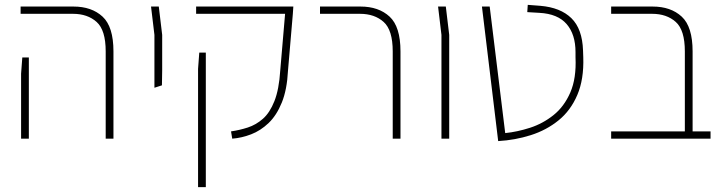

<svg xmlns="http://www.w3.org/2000/svg" viewBox="-20 -572 2996 792"><path d="M416 0V-360Q416 -448 378.5 -481.5Q341 -515 281 -515H65V-545H283Q358 -545 403 -503.5Q448 -462 448 -360V0ZM67 0V-268L72 -335H99V0Z M617 -210V-428L603 -545H635L649 -428V-283L648 -220Z M938 0 933 -30Q968 -35 1002 -46Q1036 -57 1064.5 -82Q1093 -107 1112 -155Q1131 -203 1136 -281L1156 -515H789V-545H1190L1188 -515L1168 -281Q1164 -202 1142.5 -149Q1121 -96 1088 -64.5Q1055 -33 1016 -18Q977 -3 938 0ZM797 200V-288L802 -355H829V200Z M1600 0V-360Q1600 -448 1562.5 -481.5Q1525 -515 1465 -515H1300V-545H1467Q1542 -545 1587 -503.5Q1632 -462 1632 -360V0Z M1801 0V-428L1787 -545H1819L1833 -428V0Z M2035 10 1968 -545H2000L2064 -23Q2114 -28 2166.5 -45Q2219 -62 2263 -97Q2307 -132 2332.5 -190.5Q2358 -249 2354 -336V-357Q2354 -430 2317.5 -472.5Q2281 -515 2205 -519L2155 -522L2157 -552L2209 -548Q2292 -541 2337 -497Q2382 -453 2385 -364L2386 -336Q2389 -245 2361.5 -180.5Q2334 -116 2284 -75.5Q2234 -35 2169.5 -14.5Q2105 6 2035 10Z M2501 0V-30H2805V-360Q2805 -448 2767.5 -481.5Q2730 -515 2670 -515H2501V-545H2672Q2747 -545 2792 -503.5Q2837 -462 2837 -360V-30H2911V0Z"/></svg>

Font: Assistant ExtraLight
Style: Regular
Weight: 200
Designer: Hebrew By Ben Nathan, Latin by Paul Hunt
Version: Version 3.000